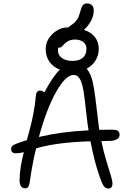

<svg xmlns="http://www.w3.org/2000/svg" viewBox="-20 -1096 753 1106"><path d="M69.8 -212.9Q57.1 -212.9 50.5 -219.5Q43.9 -226.1 43.9 -236.8Q43.9 -247.1 49.8 -253.9Q55.7 -260.7 71.8 -267.1Q101.6 -278.8 134.8 -289.1Q150.9 -349.1 157.7 -375Q164.6 -400.9 173.8 -450Q183.1 -499 186 -539.1Q187.5 -574.2 210.9 -574.2Q222.2 -574.2 235.8 -564Q285.2 -657.7 325.2 -694.8Q285.6 -710 264.4 -740.7Q243.2 -771.5 243.2 -814Q243.2 -862.8 282.5 -900.4Q321.8 -938 372.1 -938Q377.9 -942.9 389.2 -950.2Q415 -968.8 425 -984.6Q435.1 -1000.5 442.9 -1030.8Q449.2 -1056.6 457.8 -1066.4Q466.3 -1076.2 479 -1076.2Q520 -1076.2 520 -1035.2Q520 -1005.4 504.2 -975.6Q488.3 -945.8 462.9 -923.8Q503.9 -911.6 526.4 -882.8Q548.8 -854 548.8 -814Q548.8 -777.3 530 -747.1Q511.2 -716.8 479 -700.2Q504.9 -671.4 516.4 -613.5Q527.8 -555.7 541.5 -431.2Q542.5 -421.4 543 -416Q547.9 -376 551.8 -348.1Q563 -348.1 586.9 -348.6Q610.8 -349.1 623 -349.1Q649.4 -349.1 659.2 -342Q668.9 -335 668.9 -318.8Q668.9 -303.2 653.1 -293.7Q637.2 -284.2 606.9 -284.2Q578.1 -284.2 564 -283.2Q575.7 -225.1 592.3 -170.4Q608.9 -115.7 618.4 -85.2Q627.9 -54.7 627.9 -38.1Q627.9 -24.4 621.8 -17.1Q615.7 -9.8 605 -9.8Q586.4 -9.8 575.2 -28.1Q564 -46.4 547.9 -96.2Q523.4 -168.9 501 -282.2Q306.2 -276.4 188 -241.2Q166 -153.3 150.9 -43.9Q146 -11.2 126 -11.2Q92.8 -11.2 92.8 -58.1Q92.8 -124 117.2 -219.2Q90.8 -212.9 69.8 -212.9ZM314 -805.2Q314 -777.8 337.2 -761.5Q360.4 -745.1 397 -745.1Q436.5 -745.1 457.3 -763.2Q478 -781.2 478 -815.9Q478 -838.9 460.2 -853.5Q442.4 -868.2 412.1 -868.2Q391.6 -868.2 375.7 -860.8Q359.9 -853.5 352.8 -845Q345.7 -836.4 337.9 -829.1Q330.1 -821.8 323.2 -821.8H314.9Q314 -816.9 314 -805.2ZM402.8 -664.1Q358.4 -664.1 303.5 -566.9Q248.5 -469.7 204.1 -307.1Q336.4 -337.9 490.2 -345.2Q483.4 -385.7 481 -411.1Q465.3 -556.6 457 -593.3Q444.3 -650.4 419.4 -661.1Q412.1 -664.1 402.8 -664.1Z"/></svg>

Font: Shantell Sans Bouncy
Style: Regular
Weight: 300
Designer: Stephen Nixon, Anya Danilova, Shantell Martin
Foundry: Arrow Type
Version: Version 1.006;[9816181b4]